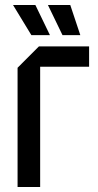

<svg xmlns="http://www.w3.org/2000/svg" viewBox="-20 -745 390 765"><path d="M50 0V-475L135 -560H335V-479H140V0ZM260 -725 300 -605H229L171 -725ZM121 -725 179 -605H105L32 -725Z"/></svg>

Font: Tektur SemiCondensed
Style: Regular
Weight: 400
Width: 4
Designer: Adam Jagosz
Foundry: Adam Jagosz
Version: Version 1.005;gftools[0.9.30]